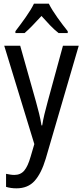

<svg xmlns="http://www.w3.org/2000/svg" viewBox="-20 -786 452 1046"><path d="M3 -537H90L176 -232Q185 -200 193 -167.5Q201 -135 206 -103H210Q214 -130 222 -163.5Q230 -197 240 -233L323 -537H409L229 79Q205 159 168.5 199.5Q132 240 70 240Q54 240 40 238Q26 236 13 232V161Q23 163 35 165Q47 167 58 167Q92 167 112 143.5Q132 120 147 67L167 -1ZM246 -766Q263 -732 293 -690Q323 -648 349 -616V-606H299Q276 -624 253 -648Q230 -672 206 -699Q181 -672 157.5 -647.5Q134 -623 114 -606H64V-616Q91 -651 120 -692Q149 -733 165 -766Z"/></svg>

Font: Noto Sans Myanmar Condensed
Style: Regular
Weight: 400
Width: 3
Designer: Monotype Design Team
Foundry: Monotype Imaging Inc.
Version: Version 2.107; ttfautohint (v1.8.4.7-5d5b)